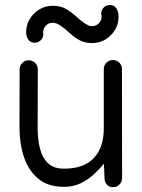

<svg xmlns="http://www.w3.org/2000/svg" viewBox="-20 -742 571 774"><path d="M389.6 -675.3Q389.6 -678.7 388.9 -681.4Q388.2 -684.1 388.2 -687.5Q388.2 -701.7 398.2 -711.7Q408.2 -721.7 422.4 -721.7Q440.9 -721.7 449.5 -707.8Q458 -693.8 458 -673.8Q458 -645 443.4 -621.1Q428.7 -597.2 404.8 -582.8Q380.9 -568.4 352.1 -568.4Q320.3 -568.4 298.3 -581.1Q276.4 -593.8 258.8 -610.6Q241.2 -627.4 222.2 -639.6Q206.1 -650.4 192.9 -650.4Q176.3 -650.4 165 -638.9Q153.8 -627.4 153.8 -611.3Q153.8 -609.4 154.1 -607.7Q154.3 -606 154.3 -604Q154.3 -589.8 144.3 -579.8Q134.3 -569.8 120.1 -569.8Q103.5 -569.8 94.5 -582Q85.4 -594.2 85.4 -612.3Q85.4 -641.1 99.9 -665.3Q114.3 -689.5 138.7 -704.1Q163.1 -718.8 191.9 -718.8Q224.1 -718.8 246.3 -705.8Q268.6 -692.9 286.4 -676Q304.2 -659.2 323.2 -647Q330.6 -642.1 336.9 -639.4Q343.3 -636.7 351.1 -636.7Q367.2 -636.7 378.4 -647.9Q389.6 -659.2 389.6 -675.3ZM435.5 12.7Q420.4 12.7 410.9 2Q401.4 -8.8 401.4 -23.9L398.9 -82Q381.8 -61 358.4 -39.3Q335 -17.6 305.2 -3.2Q275.4 11.2 237.8 11.2Q173.3 11.2 133.8 -22Q94.2 -55.2 76.4 -109.4Q58.6 -163.6 58.6 -225.6L59.1 -462.4Q59.1 -477.5 69.8 -488.3Q80.6 -499 95.7 -499Q111.3 -499 121.8 -488.3Q132.3 -477.5 132.3 -461.9L131.8 -225.6Q131.8 -182.6 140.6 -145.3Q149.4 -107.9 172.6 -85Q195.8 -62 237.8 -62Q317.4 -62 357.9 -104.5Q398.4 -147 398.4 -224.1V-463.4Q398.4 -478.5 409.2 -489.3Q419.9 -500 435.1 -500Q450.7 -500 461.2 -489.3Q471.7 -478.5 471.7 -462.9L472.2 -24.4Q472.2 -9.3 461.7 1.7Q451.2 12.7 435.5 12.7Z"/></svg>

Font: Manjari
Style: Regular
Weight: 400
Designer: Santhosh Thottingal <santhosh.thottingal@gmail.com>
Foundry: SMC
Version: Version 2.000